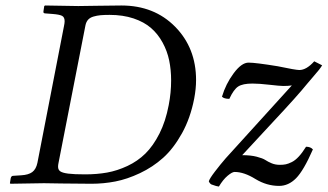

<svg xmlns="http://www.w3.org/2000/svg" viewBox="-20 -667 1193 699"><path d="M19 -18.1Q21 -26.9 27.8 -26.9L57.1 -28.8Q83.5 -30.3 97.4 -40.5Q111.3 -50.8 116.2 -74.2L212.9 -571.8Q215.3 -583 215.3 -589.8Q215.3 -604.5 205.8 -609.4Q196.3 -614.3 170.9 -616.2L145 -618.2Q136.7 -618.2 138.2 -626L141.1 -645L144 -647Q233.9 -645 265.1 -645Q281.7 -645 335.2 -646Q388.7 -647 421.9 -647Q541.5 -647 617.7 -569.6Q693.8 -492.2 693.8 -375.5Q693.8 -343.8 687 -308.1Q673.3 -237.3 642.6 -181.9Q611.8 -126.5 574 -92.5Q536.1 -58.6 489.5 -36.6Q442.9 -14.6 399.9 -6.3Q356.9 2 313 2Q255.9 2 203.4 1Q150.9 0 140.1 0Q107.9 0 18.1 2L16.1 0ZM192.9 -73.2Q191.4 -65.9 191.4 -60.1Q191.4 -48.8 199.5 -43.2Q207.5 -37.6 228.5 -34.9Q249.5 -32.2 290 -32.2Q333 -32.2 369.9 -38.8Q406.7 -45.4 443.8 -62.7Q481 -80.1 509.3 -107.9Q537.6 -135.7 560.5 -180.7Q583 -225.1 594.2 -284.2Q603 -329.6 603 -374Q603 -413.1 595.9 -447Q588.9 -481 572 -512Q555.2 -543 530 -564.9Q504.9 -586.9 466.3 -599.9Q427.7 -612.8 378.9 -612.8Q358.9 -612.8 345.9 -611.6Q333 -610.4 320.3 -606.7Q307.6 -603 300.5 -595Q293.5 -586.9 291 -574.2ZM1124 -443.8 1152.8 -429.2Q1148.4 -421.9 1141.6 -413.1Q1134.8 -404.3 1119.6 -387Q1104.5 -369.6 1098.1 -361.8Q1064 -319.3 973.1 -222.2L861.8 -102.1Q893.1 -102.1 914.8 -96.4Q936.5 -90.8 946 -84.5Q955.6 -78.1 969 -72.5Q982.4 -66.9 999 -66.9Q1011.2 -66.9 1020.5 -68.8Q1029.8 -70.8 1042.2 -76.9Q1054.7 -83 1067.6 -96.9Q1080.6 -110.8 1094.2 -132.8Q1110.8 -132.8 1119.1 -123Q1085.4 -45.9 1057.9 -18.1Q1030.3 9.8 996.1 9.8Q951.2 9.8 910.2 -15.1Q868.7 -41 834 -41Q825.2 -41 808.6 -27.1Q792 -13.2 776.9 12.2Q767.6 11.2 753.9 5.9Q745.1 4.4 740.2 -6.8Q742.7 -16.6 762.7 -42.7Q782.7 -68.8 801.8 -90.8L1042.5 -356Q1029.3 -354 1011.2 -354Q999 -354 961.2 -358.4Q923.3 -362.8 898.9 -362.8Q863.8 -362.8 847.2 -352.1Q830.6 -341.3 814.9 -307.1Q795.9 -307.1 788.1 -314.9Q801.8 -361.3 830.6 -400.1Q859.4 -439 884.8 -439Q910.6 -439 991.2 -425.8Q1056.6 -412.1 1069.8 -412.1Q1095.7 -412.1 1124 -443.8Z"/></svg>

Font: Linux Libertine G
Style: Italic
Weight: 400
Italic angle: -12°
Designer: Philipp H. Poll
Foundry: Philipp H. Poll
Version: Version 5.1.3